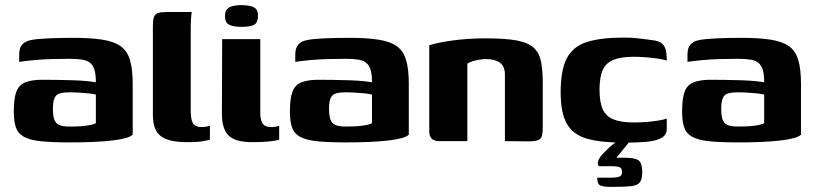

<svg xmlns="http://www.w3.org/2000/svg" viewBox="-20 -552 3188 751"><path d="M253 5Q183 5 140 0.5Q97 -4 73.5 -17Q50 -30 42 -54Q34 -78 34 -116Q34 -167 44 -193.5Q54 -220 79 -230Q104 -240 146 -240Q171 -240 203.5 -239.5Q236 -239 267.5 -238Q299 -237 322.5 -234.5Q346 -232 355 -230Q355 -261 349.5 -279Q344 -297 332 -306.5Q320 -316 300 -319Q280 -322 251 -322Q216 -322 181.5 -321Q147 -320 114.5 -317Q82 -314 55 -310V-338Q55 -365 67 -378Q79 -391 100 -395Q123 -400 168.5 -402Q214 -404 267 -404Q334 -404 379.5 -397Q425 -390 451 -372Q477 -354 488 -318.5Q499 -283 499 -224V-25Q483 -10 419.5 -2.5Q356 5 253 5ZM252 -57Q280 -57 299.5 -58.5Q319 -60 333 -63Q347 -66 355 -70V-182Q344 -185 324.5 -187Q305 -189 285 -190Q265 -191 254 -191Q230 -191 215 -187Q200 -183 193.5 -169Q187 -155 187 -126Q187 -101 192 -85.5Q197 -70 211 -63.5Q225 -57 252 -57Z M710 4Q640 4 609 -19.5Q578 -43 578 -103V-451Q578 -473 582 -485Q586 -497 598 -501Q610 -505 633 -505H730Q729 -502 727.5 -483Q726 -464 726 -441V-120Q726 -84 735 -69.5Q744 -55 769 -55Q778 -55 788.5 -57Q799 -59 801 -60V-5Q794 -4 775 0Q756 4 710 4Z M967 4Q900 4 874 -22Q848 -48 848 -107L849 -399H998V-113Q998 -82 1007.5 -68.5Q1017 -55 1039 -55Q1052 -55 1061 -57Q1070 -59 1072 -60V-5Q1068 -4 1057 -2Q1046 0 1025 2Q1004 4 967 4ZM925 -447Q890 -447 875 -456Q860 -465 860 -489Q860 -513 875.5 -522.5Q891 -532 927 -532Q961 -531 975.5 -522Q990 -513 989 -489Q989 -465 975.5 -456Q962 -447 925 -447Z M1333 5Q1263 5 1220 0.5Q1177 -4 1153.5 -17Q1130 -30 1122 -54Q1114 -78 1114 -116Q1114 -167 1124 -193.5Q1134 -220 1159 -230Q1184 -240 1226 -240Q1251 -240 1283.5 -239.5Q1316 -239 1347.5 -238Q1379 -237 1402.5 -234.5Q1426 -232 1435 -230Q1435 -261 1429.5 -279Q1424 -297 1412 -306.5Q1400 -316 1380 -319Q1360 -322 1331 -322Q1296 -322 1261.5 -321Q1227 -320 1194.5 -317Q1162 -314 1135 -310V-338Q1135 -365 1147 -378Q1159 -391 1180 -395Q1203 -400 1248.5 -402Q1294 -404 1347 -404Q1414 -404 1459.5 -397Q1505 -390 1531 -372Q1557 -354 1568 -318.5Q1579 -283 1579 -224V-25Q1563 -10 1499.5 -2.5Q1436 5 1333 5ZM1332 -57Q1360 -57 1379.5 -58.5Q1399 -60 1413 -63Q1427 -66 1435 -70V-182Q1424 -185 1404.5 -187Q1385 -189 1365 -190Q1345 -191 1334 -191Q1310 -191 1295 -187Q1280 -183 1273.5 -169Q1267 -155 1267 -126Q1267 -101 1272 -85.5Q1277 -70 1291 -63.5Q1305 -57 1332 -57Z M1697 0Q1659 0 1659 -39V-375Q1689 -385 1749 -393.5Q1809 -402 1881 -402Q1958 -402 2002.5 -393.5Q2047 -385 2068.5 -364.5Q2090 -344 2096.5 -310Q2103 -276 2103 -225V-56Q2103 -34 2100 -21.5Q2097 -9 2084.5 -4Q2072 1 2046 1L1955 0V-260Q1955 -293 1935 -307Q1915 -321 1881 -321Q1869 -321 1855 -318.5Q1841 -316 1828.5 -312.5Q1816 -309 1808 -303V0Z M2421 6Q2331 6 2276.5 -9.5Q2222 -25 2197.5 -67.5Q2173 -110 2173 -191Q2173 -279 2197.5 -325Q2222 -371 2276.5 -388Q2331 -405 2421 -405Q2447 -405 2471.5 -402.5Q2496 -400 2531 -395Q2551 -393 2563.5 -386Q2576 -379 2582 -363Q2588 -347 2588 -315Q2577 -319 2554.5 -322.5Q2532 -326 2506 -328Q2480 -330 2460 -330Q2409 -330 2379.5 -318Q2350 -306 2337.5 -278Q2325 -250 2325 -201Q2325 -153 2337.5 -125Q2350 -97 2379.5 -85Q2409 -73 2460 -73Q2483 -73 2508.5 -75Q2534 -77 2555.5 -80.5Q2577 -84 2588 -88V-48Q2588 -23 2565.5 -11.5Q2543 0 2505 3Q2467 6 2421 6ZM2370 179Q2335 179 2325.5 172Q2316 165 2316 143Q2319 143 2331 143Q2343 143 2366 143Q2393 143 2403 138.5Q2413 134 2413 122Q2413 106 2403.5 102Q2394 98 2366 98H2323Q2322 98 2319.5 93Q2317 88 2319.5 78.5Q2322 69 2332 56Q2339 49 2347 40.5Q2355 32 2364.5 23.5Q2374 15 2383.5 8.5Q2393 2 2401 -1H2445L2391 65Q2435 64 2456.5 67.5Q2478 71 2485 83.5Q2492 96 2492 123Q2492 150 2482 162Q2472 174 2446 176.5Q2420 179 2370 179Z M2867 5Q2797 5 2754 0.5Q2711 -4 2687.5 -17Q2664 -30 2656 -54Q2648 -78 2648 -116Q2648 -167 2658 -193.5Q2668 -220 2693 -230Q2718 -240 2760 -240Q2785 -240 2817.5 -239.5Q2850 -239 2881.5 -238Q2913 -237 2936.5 -234.5Q2960 -232 2969 -230Q2969 -261 2963.5 -279Q2958 -297 2946 -306.5Q2934 -316 2914 -319Q2894 -322 2865 -322Q2830 -322 2795.5 -321Q2761 -320 2728.5 -317Q2696 -314 2669 -310V-338Q2669 -365 2681 -378Q2693 -391 2714 -395Q2737 -400 2782.5 -402Q2828 -404 2881 -404Q2948 -404 2993.5 -397Q3039 -390 3065 -372Q3091 -354 3102 -318.5Q3113 -283 3113 -224V-25Q3097 -10 3033.5 -2.5Q2970 5 2867 5ZM2866 -57Q2894 -57 2913.5 -58.5Q2933 -60 2947 -63Q2961 -66 2969 -70V-182Q2958 -185 2938.5 -187Q2919 -189 2899 -190Q2879 -191 2868 -191Q2844 -191 2829 -187Q2814 -183 2807.5 -169Q2801 -155 2801 -126Q2801 -101 2806 -85.5Q2811 -70 2825 -63.5Q2839 -57 2866 -57Z"/></svg>

Font: Genos Thin
Style: Bold
Weight: 700
Version: Version 1.010